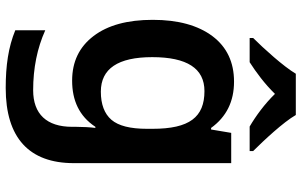

<svg xmlns="http://www.w3.org/2000/svg" viewBox="-210 -596 1046 666"><g transform="rotate(90 313.0 -263.0)"><path d="M235.8 -766.1C210 -722.7 147.9 -654.3 111.8 -618.2V-606H195.8C231.4 -628.9 271 -658.2 305.7 -693.8C340.3 -658.2 382.3 -627.4 418.9 -606H503.9V-618.2C467.8 -654.3 403.8 -722.7 378.9 -766.1ZM263.2 -551.8C195.8 -551.8 143.1 -526.9 105.5 -477.1C67.9 -426.8 48.8 -357.9 48.8 -270C48.8 -182.1 67.4 -113.8 105 -64.5C142.6 -15.1 193.8 9.8 259.8 9.8C328.1 9.8 382.8 -14.6 419.9 -70.8H423.8C421.4 -55.2 419.9 -23.9 419.9 -3.9V9.8C419.9 98.1 375.5 145 293 145C216.3 145 147 130.9 85 103V207C143.6 231 207.5 240.2 285.2 240.2C458.5 240.2 545.9 158.7 545.9 3.9V-542H440.9L429.2 -472.2H423.8C385.3 -525.4 332 -551.8 263.2 -551.8ZM295.9 -449.2C386.2 -449.2 426.8 -397.5 426.8 -269V-250C426.8 -191.9 416.5 -150.9 395.5 -126.5C374.5 -102.1 341.8 -89.8 297.9 -89.8C218.3 -89.8 178.2 -149.4 178.2 -268.1C178.2 -388.7 217.3 -449.2 295.9 -449.2Z"/></g></svg>

Font: Noto Reveo Sans
Style: Regular
Weight: 600
Designer: Monotype Design Team
Foundry: Monotype Imaging Inc.
Version: Version 2.007